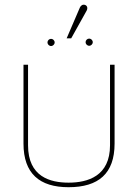

<svg xmlns="http://www.w3.org/2000/svg" viewBox="-20 -771 537 801"><path d="M352 -580C360 -580 367 -587 367 -595C367 -603 360 -610 352 -610C344 -610 337 -603 337 -595C337 -587 344 -580 352 -580ZM193 -579C201 -579 208 -586 208 -594C208 -602 201 -609 193 -609C185 -609 178 -602 178 -594C178 -586 185 -579 193 -579ZM277 -611 340 -724C347 -735 345 -746 336 -750C324 -755 316 -746 313 -739L258 -611ZM439 -165C439 -36 346 -9 266 -9C190 -9 97 -33 97 -165V-501H78V-172C78 -47 145 10 266 10C391 10 458 -47 458 -172V-501H439Z"/></svg>

Font: Advent Pro
Style: Thin
Weight: 100
Designer: Andreas Kalpakidis
Foundry: Andreas Kalpakidis
Version: Version 2.002 2007